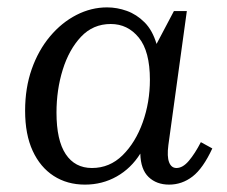

<svg xmlns="http://www.w3.org/2000/svg" viewBox="-20 -490 615 520"><path d="M48 -190Q48 -252 66 -303Q84 -354 115.5 -391.5Q147 -429 187 -449.5Q227 -470 270 -470Q297 -470 323.5 -460.5Q350 -451 371.5 -429.5Q393 -408 404 -371L451 -460H486L436 -97Q432 -66 438 -50.5Q444 -35 458 -35Q475 -35 491.5 -54.5Q508 -74 524 -105L555 -88Q530 -34 501.5 -12Q473 10 438 10Q404 10 382.5 -10.5Q361 -31 360 -74Q335 -34 296 -12Q257 10 210 10Q162 10 125.5 -13.5Q89 -37 68.5 -81.5Q48 -126 48 -190ZM133 -185Q133 -110 158 -72.5Q183 -35 229 -35Q277 -35 312 -69.5Q347 -104 366.5 -158.5Q386 -213 386 -274Q386 -351 356 -388Q326 -425 280 -425Q232 -425 199.5 -390.5Q167 -356 150 -301.5Q133 -247 133 -185Z"/></svg>

Font: Brygada 1918
Style: Italic
Weight: 400
Italic angle: -8°
Designer: Mateusz Machalski | Borys Kosmynka | Przemek Hoffer
Foundry: NIEPODLEGLA 2018
Version: Version 3.006